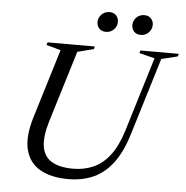

<svg xmlns="http://www.w3.org/2000/svg" viewBox="-59 -939 976 1007"><g transform="rotate(5 429.0 -436.0)"><path d="M211 -281.5Q186.5 -199.5 195.2 -147.5Q204 -95.5 245.2 -71Q286.5 -46.5 357.5 -46.5Q415.5 -46.5 464 -67.8Q512.5 -89 550.5 -138.2Q588.5 -187.5 614 -270.5L733 -660.5L651.5 -681L656 -695H858L853.5 -681L768.5 -660L644.5 -254Q616.5 -161.5 573.8 -103.2Q531 -45 472 -17.5Q413 10 335.5 10Q248 10 189.8 -22.5Q131.5 -55 113.5 -122.8Q95.5 -190.5 127 -295.5L238.5 -660L162.5 -681L167 -695H416L412 -681L326.5 -659ZM466.5 -776.5Q444.5 -776.5 431.5 -790.2Q418.5 -804 418.5 -823.5Q418.5 -839.5 426.5 -852.8Q434.5 -866 447.8 -873.8Q461 -881.5 477 -881.5Q499.5 -881.5 512.2 -867.8Q525 -854 525 -834.5Q525 -818.5 517.2 -805.2Q509.5 -792 496.2 -784.2Q483 -776.5 466.5 -776.5ZM650 -776.5Q627.5 -776.5 614.8 -790.2Q602 -804 602 -823.5Q602 -839.5 609.8 -852.8Q617.5 -866 631 -873.8Q644.5 -881.5 660.5 -881.5Q682.5 -881.5 695.5 -867.8Q708.5 -854 708.5 -834.5Q708.5 -818.5 700.5 -805.2Q692.5 -792 679.5 -784.2Q666.5 -776.5 650 -776.5Z"/></g></svg>

Font: Newsreader 48pt
Style: Italic
Weight: 400
Italic angle: -17°
Version: Version 1.003